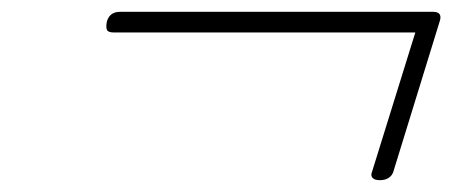

<svg xmlns="http://www.w3.org/2000/svg" viewBox="-20 -475 803 325"><path d="M623 -170Q614 -170 610.5 -174Q607 -178 610 -185L683 -420H173Q163 -420 161 -424.5Q159 -429 161 -439Q166 -455 183 -455H713Q730 -455 724 -438L646 -185Q644 -178 638 -174Q632 -170 623 -170Z"/></svg>

Font: Playwrite BE VLG Thin
Style: Regular
Weight: 250
Designer: Veronika Burian, José Scaglione
Foundry: TypeTogether
Version: Version 1.002